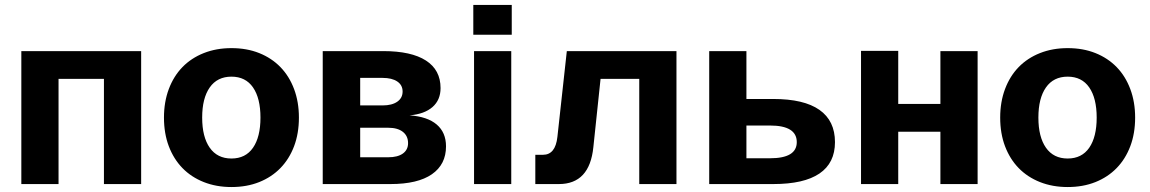

<svg xmlns="http://www.w3.org/2000/svg" viewBox="-20 -742 4635 774"><path d="M66 0V-536H549V0H399V-424H216V0Z M913 12Q852 12 801.5 -8Q751 -28 715.5 -64.5Q680 -101 660.5 -152.5Q641 -204 641 -268Q641 -331 660.5 -383Q680 -435 715.5 -471.5Q751 -508 801.5 -528Q852 -548 913 -548Q975 -548 1025 -528Q1075 -508 1110.5 -471.5Q1146 -435 1165.5 -383Q1185 -331 1185 -268Q1185 -204 1165.5 -152.5Q1146 -101 1110.5 -64.5Q1075 -28 1025 -8Q975 12 913 12ZM913 -103Q970 -103 1000 -146.5Q1030 -190 1030 -268Q1030 -346 1000 -389.5Q970 -433 913 -433Q856 -433 825.5 -389.5Q795 -346 795 -268Q795 -190 825.5 -146.5Q856 -103 913 -103Z M1281 0V-536H1525Q1638 -536 1697 -498Q1756 -460 1756 -387Q1756 -339 1723.5 -310.5Q1691 -282 1631 -277Q1703 -272 1740.5 -240Q1778 -208 1778 -152Q1778 -79 1721 -39.5Q1664 0 1554 0ZM1432 -108H1545Q1583 -108 1604 -123Q1625 -138 1625 -165Q1625 -194 1604 -210.5Q1583 -227 1545 -227H1432ZM1432 -317H1522Q1560 -317 1581.5 -332Q1603 -347 1603 -373Q1603 -399 1581.5 -413.5Q1560 -428 1522 -428H1432Z M1891 0V-536H2041V0ZM1888 -602V-722H2043V-602Z M2138 0V-118H2169Q2219 -118 2227 -190L2265 -536H2707V0H2557V-424H2401L2372 -149Q2357 0 2233 0Z M2839 0V-536H2989V-343H3097Q3221 -343 3283.5 -299Q3346 -255 3346 -169Q3346 -85 3283.5 -42.5Q3221 0 3097 0ZM2989 -104H3084Q3192 -104 3192 -169Q3192 -236 3084 -236H2989Z M3451 0V-537H3601V-323H3771V-536H3921V0H3771V-211H3601V0Z M4284 12Q4223 12 4172.5 -8Q4122 -28 4086.5 -64.5Q4051 -101 4031.5 -152.5Q4012 -204 4012 -268Q4012 -331 4031.5 -383Q4051 -435 4086.5 -471.5Q4122 -508 4172.5 -528Q4223 -548 4284 -548Q4346 -548 4396 -528Q4446 -508 4481.5 -471.5Q4517 -435 4536.5 -383Q4556 -331 4556 -268Q4556 -204 4536.5 -152.5Q4517 -101 4481.5 -64.5Q4446 -28 4396 -8Q4346 12 4284 12ZM4284 -103Q4341 -103 4371 -146.5Q4401 -190 4401 -268Q4401 -346 4371 -389.5Q4341 -433 4284 -433Q4227 -433 4196.5 -389.5Q4166 -346 4166 -268Q4166 -190 4196.5 -146.5Q4227 -103 4284 -103Z"/></svg>

Font: Geist
Style: Bold
Weight: 400
Designer: Basement.studio, Andrés Briganti, Mateo Zaragoza
Foundry: Basement.studio, Vercel, Andrés Briganti, Guido Ferreyra, Mateo Zaragoza
Version: Version 1.401